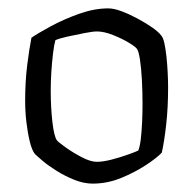

<svg xmlns="http://www.w3.org/2000/svg" viewBox="-20 -784 462 458"><path d="M201 -346Q180 -346 157.5 -355Q135 -364 115 -376.5Q95 -389 81.5 -400.5Q68 -412 63 -417Q56 -426 51 -446.5Q46 -467 43 -492.5Q40 -518 40 -543Q40 -590 45 -629.5Q50 -669 55 -694Q71 -705 101.5 -721.5Q132 -738 168.5 -751Q205 -764 238 -764Q252 -764 270.5 -757Q289 -750 308.5 -739.5Q328 -729 343 -718.5Q358 -708 364 -700Q369 -695 372 -681.5Q375 -668 377 -649.5Q379 -631 380 -611Q381 -591 381 -575Q381 -528 376.5 -487.5Q372 -447 366 -420Q355 -408 328.5 -390.5Q302 -373 269 -359.5Q236 -346 201 -346ZM211 -398Q226 -398 247 -403.5Q268 -409 286 -415.5Q304 -422 310 -425Q314 -436 316 -453.5Q318 -471 319 -493Q320 -515 320 -536Q320 -565 318.5 -593Q317 -621 314 -641Q311 -661 307 -667Q304 -672 287.5 -682Q271 -692 249.5 -700.5Q228 -709 211 -709Q202 -709 181 -705Q160 -701 140 -696.5Q120 -692 112 -688Q109 -677 106.5 -656.5Q104 -636 102.5 -613Q101 -590 101 -568Q101 -528 105 -493Q109 -458 116 -449Q119 -445 136.5 -432.5Q154 -420 175 -409Q196 -398 211 -398Z"/></svg>

Font: Texturina 12pt ExtraLight
Style: Regular
Weight: 250
Designer: Guillermo Torres Carreño
Foundry: Omnibus-Type
Version: Version 1.002